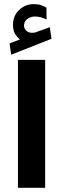

<svg xmlns="http://www.w3.org/2000/svg" viewBox="-20 -910 305 930"><path d="M76.7 -719.2Q60.1 -732.4 51.5 -748.5Q43 -764.6 43 -790.5Q43 -834 73.2 -862.1Q103.5 -890.1 142.1 -890.1Q163.1 -890.1 177 -885.7Q190.9 -881.3 205.1 -873L205.6 -815.4Q176.8 -830.1 148.9 -830.1Q129.4 -830.1 112.8 -818.4Q96.2 -806.6 96.2 -784.2Q96.7 -771 108.9 -759.8Q121.1 -748.5 147 -752Q147 -752 150.9 -752.9L221.2 -778.3L229.5 -722.2L34.2 -645L26.4 -699.7ZM198.7 -620.1V-0.5H66.9V-620.1Z"/></svg>

Font: Vazirmatn UI ExtraBold
Style: Regular
Weight: 800
Designer: Saber Rastikerdar
Foundry: Saber Rastikerdar
Version: Version 33.003